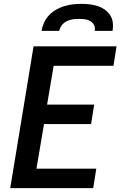

<svg xmlns="http://www.w3.org/2000/svg" viewBox="-20 -975 640 995"><path d="M33 0 154 -735H584L568 -634H258L224 -433H468L452 -332H208L169 -101H479L463 0ZM195 -815Q199 -837 208.5 -858Q218 -879 234 -896Q250 -913 271 -925Q292 -937 314 -943.5Q336 -950 358 -952.5Q380 -955 402 -955Q424 -955 445 -952.5Q466 -950 486 -943.5Q506 -937 523 -925Q540 -913 551 -896Q562 -879 564.5 -858Q567 -837 563 -815H471Q474 -831 467.5 -844.5Q461 -858 448.5 -865.5Q436 -873 420.5 -875Q405 -877 389 -877Q373 -877 357.5 -875Q342 -873 326.5 -865.5Q311 -858 300.5 -844.5Q290 -831 287 -815Z"/></svg>

Font: Iosevka Aile
Style: Bold Italic
Weight: 700
Italic angle: -9°
Designer: Belleve Invis
Foundry: Belleve Invis
Version: Version 28.0.1; ttfautohint (v1.8.4)